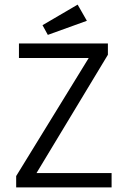

<svg xmlns="http://www.w3.org/2000/svg" viewBox="-20 -811 540 831"><path d="M187 -660 356 -721 316 -791 164 -702ZM50 0H463V-62H138L447 -574V-623H62V-560H364L50 -49Z"/></svg>

Font: Inconsolata
Style: Regular
Weight: 400
Monospace: yes
Designer: Raph Levien, Cyreal, Brenton Simpson
Foundry: Raph Levien, Cyreal, Google
Version: Version 3.100